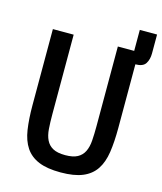

<svg xmlns="http://www.w3.org/2000/svg" viewBox="-121 -899 842 999"><g transform="rotate(15 300.0 -399.5)"><path d="M181 -698V-269Q181 -226 183.5 -191Q186 -156 198 -131.5Q210 -107 234 -94Q258 -81 300 -81Q342 -81 366 -94Q390 -107 402 -131.5Q414 -156 416.5 -191Q419 -226 419 -269V-698H507V-811H600V-709Q600 -677 586 -654.5Q572 -632 531 -632V-289Q531 -214 522.5 -157.5Q514 -101 489 -63.5Q464 -26 418.5 -7Q373 12 300 12Q227 12 181.5 -7Q136 -26 111 -63.5Q86 -101 77.5 -157.5Q69 -214 69 -289V-698Z"/></g></svg>

Font: IBM Plaex Mono Medium
Style: Regular
Weight: 500
Designer: Mike Abbink, Paul van der Laan, Pieter van Rosmalen
Foundry: Bold Monday
Version: Version 2.003